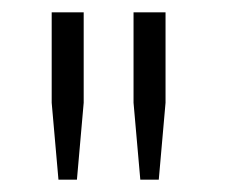

<svg xmlns="http://www.w3.org/2000/svg" viewBox="-20 -706 404 312"><path d="M64 -539 75 -414H105L116 -539V-686H64V-539ZM197 -539 208 -414H238L249 -539V-686H197V-539Z"/></svg>

Font: ChivoLight
Style: Regular
Weight: 300
Designer: Hector Gatti
Foundry: Omnibus-Type
Version: Version 1.004;PS 001.004;hotconv 1.0.88;makeotf.lib2.5.64775